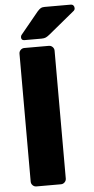

<svg xmlns="http://www.w3.org/2000/svg" viewBox="-61 -946 480 981"><g transform="rotate(-5 179.5 -455.0)"><path d="M211 0H85Q74 0 66 -8Q58 -16 58 -27V-683Q58 -694 66 -702Q74 -710 85 -710H211Q222 -710 230 -702Q238 -694 238 -683V-27Q238 -16 230 -8Q222 0 211 0ZM207 -910H340Q349 -910 354 -904.5Q359 -899 359 -890Q359 -883 354 -878L219 -767Q208 -758 199.5 -754Q191 -750 177 -750H89Q73 -750 73 -766Q73 -774 78 -779L170 -891Q181 -903 188 -906.5Q195 -910 207 -910Z"/></g></svg>

Font: Rubik
Style: Regular
Weight: 700
Designer: Hubert & Fischer
Foundry: Hubert & Fischer
Version: Version 1.100